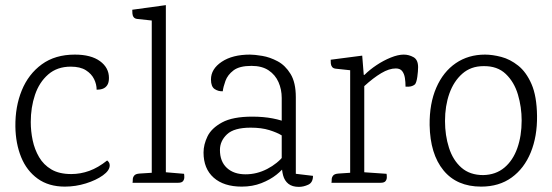

<svg xmlns="http://www.w3.org/2000/svg" viewBox="-20 -713 2155 749"><path d="M272 -500Q335 -500 370 -474.5Q405 -449 405 -409Q405 -391 398.5 -381Q392 -371 381.5 -367Q371 -363 357 -363Q357 -384 347 -404.5Q337 -425 315 -439Q293 -453 256 -453Q203 -453 168 -422.5Q133 -392 116.5 -343Q100 -294 100 -237Q100 -201 107.5 -165.5Q115 -130 132.5 -100Q150 -70 180.5 -52Q211 -34 258 -34Q294 -34 328.5 -46.5Q363 -59 398 -87Q403 -83 405.5 -78.5Q408 -74 408 -68Q408 -48 381.5 -29Q355 -10 315 2.5Q275 15 233 15Q170 15 127 -16Q84 -47 62.5 -100Q41 -153 40 -219Q39 -297 65 -360.5Q91 -424 143 -462Q195 -500 272 -500Z M627 -693V0H572V-633L516 -639Q506 -640 501.5 -646Q497 -652 496.5 -660.5Q496 -669 496 -675ZM627 -41 698 -35Q699 -30 699 -21.5Q699 -13 694 -6.5Q689 0 675 0H497Q498 -5 498 -13Q498 -21 503.5 -28Q509 -35 525 -36L572 -39Z M955 -500Q973 -500 1003 -495Q1033 -490 1063 -474Q1093 -458 1113.5 -424.5Q1134 -391 1134 -334V-35L1201 -27Q1201 -1 1182.5 7.5Q1164 16 1146 16Q1120 16 1105 4Q1090 -8 1084.5 -28.5Q1079 -49 1079 -75V-331Q1079 -364 1066.5 -392.5Q1054 -421 1028 -438.5Q1002 -456 961 -456Q914 -456 891 -438.5Q868 -421 859.5 -397.5Q851 -374 849 -357Q832 -356 817.5 -365.5Q803 -375 803 -403Q803 -444 845 -472Q887 -500 955 -500ZM964 -258Q1008 -258 1044 -251Q1080 -244 1103 -233V-165Q1098 -173 1079.5 -184.5Q1061 -196 1030.5 -205.5Q1000 -215 958 -215Q893 -215 865.5 -189Q838 -163 838 -128Q838 -83 865 -58Q892 -33 938 -33Q982 -33 1022.5 -54Q1063 -75 1089 -108L1094 -69Q1083 -51 1058.5 -31.5Q1034 -12 999.5 1.5Q965 15 923 15Q853 15 813.5 -20Q774 -55 774 -118Q774 -149 789.5 -181Q805 -213 846.5 -235.5Q888 -258 964 -258Z M1555 -500Q1575 -500 1593 -490Q1611 -480 1611 -451Q1611 -435 1608 -413.5Q1605 -392 1599 -384Q1592 -378 1583 -376Q1574 -374 1562 -375Q1562 -393 1559.5 -409Q1557 -425 1549 -435.5Q1541 -446 1524 -446Q1498 -446 1467 -427.5Q1436 -409 1401 -377V-41L1488 -35Q1489 -30 1489 -21.5Q1489 -13 1484 -6.5Q1479 0 1465 0H1273Q1274 -5 1274 -13Q1274 -21 1279.5 -28Q1285 -35 1301 -36L1346 -39V-439L1290 -445Q1280 -446 1275.5 -452Q1271 -458 1270.5 -466Q1270 -474 1270 -480L1393 -496L1399 -421H1402Q1422 -441 1449 -459Q1476 -477 1504.5 -488.5Q1533 -500 1555 -500Z M1872 -500Q1901 -500 1935.5 -491Q1970 -482 2001.5 -457Q2033 -432 2053.5 -385Q2074 -338 2075 -261Q2076 -181 2050.5 -118.5Q2025 -56 1976 -20.5Q1927 15 1857 15Q1762 15 1710 -48.5Q1658 -112 1656 -225Q1655 -309 1682 -371Q1709 -433 1758 -466.5Q1807 -500 1872 -500ZM1866 -455Q1817 -455 1783.5 -425.5Q1750 -396 1733 -348Q1716 -300 1716 -241Q1716 -185 1731.5 -136.5Q1747 -88 1780 -59Q1813 -30 1865 -30Q1914 -31 1947.5 -59Q1981 -87 1998 -135Q2015 -183 2015 -243Q2015 -295 2000.5 -344Q1986 -393 1953 -424.5Q1920 -456 1866 -455Z"/></svg>

Font: Karma Variable Light
Style: Regular
Weight: 300
Designer: Joana Correia
Foundry: Indian Type Foundry
Version: Version 3.000